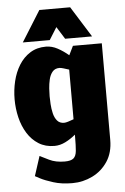

<svg xmlns="http://www.w3.org/2000/svg" viewBox="-60 -743 645 994"><g transform="rotate(-5 262.5 -246.0)"><path d="M260 -392Q237 -392 224 -376.5Q211 -361 205.5 -337.5Q200 -314 198.5 -290.5Q197 -267 197 -250Q197 -233 198.5 -209Q200 -185 205.5 -161.5Q211 -138 224 -122.5Q237 -107 260 -107Q268 -107 281 -111Q294 -115 310 -121V-379Q294 -384 281 -388Q268 -392 260 -392ZM118 53Q132 60 165.5 76.5Q199 93 246 93Q278 93 291.5 81.5Q305 70 307.5 43Q310 16 310 -30V-41Q285 -20 257 -6Q229 8 200 8Q153 8 118 -14Q83 -36 60 -73Q37 -110 26 -156Q15 -202 15 -250Q15 -298 26 -344Q37 -390 60 -427Q83 -464 118 -486Q153 -508 200 -508Q231 -508 260.5 -492Q290 -476 317 -453L340 -500H490V2Q490 68 459.5 114Q429 160 380 184Q331 208 276 208H275Q220 208 177 194.5Q134 181 109.5 168Q85 155 85 155ZM83 -540 183 -700H343L443 -540H303L263 -604L223 -540Z"/></g></svg>

Font: Epunda Sans Black
Style: Regular
Weight: 900
Designer: Simon Atzbach
Foundry: typofactur
Version: Version 2.204; ttfautohint (v1.8.4.7-5d5b)